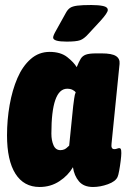

<svg xmlns="http://www.w3.org/2000/svg" viewBox="-20 -738 505 766"><path d="M138 8Q75 8 41.5 -45Q8 -98 8 -198Q8 -260 18.5 -319.5Q29 -379 49.5 -426.5Q70 -474 102.5 -502.5Q135 -531 178 -531Q222 -531 248.5 -510Q275 -489 286 -470Q295 -492 302 -503.5Q309 -515 322.5 -520Q336 -525 364 -525H386Q426 -525 442.5 -514.5Q459 -504 457 -483L425 -165Q422 -143 436 -143Q442 -143 447 -145Q452 -147 456 -147Q460 -147 462 -143.5Q464 -140 464 -127Q464 -117 461.5 -96.5Q459 -76 455.5 -57Q452 -38 449 -32Q441 -14 410.5 -3Q380 8 351 8Q314 8 295 -14.5Q276 -37 271 -71Q252 -38 217 -15Q182 8 138 8ZM221 -139Q229 -139 236.5 -142Q244 -145 256 -157L272 -315Q274 -329 276 -345Q278 -361 282 -370Q278 -375 269.5 -379.5Q261 -384 248 -384Q185 -384 185 -205Q185 -178 193.5 -158.5Q202 -139 221 -139ZM246 -572Q192 -572 192 -588Q192 -596 203 -615L243 -687Q250 -700 259.5 -706.5Q269 -713 288.5 -715.5Q308 -718 344 -718Q373 -718 391.5 -714Q410 -710 410 -698Q410 -687 381 -655L332 -602Q315 -583 299.5 -577.5Q284 -572 246 -572Z"/></svg>

Font: Asap Condensed Condensed Black
Style: Italic
Weight: 900
Width: 3
Italic angle: -6°
Designer: Pablo Cosgaya
Foundry: Omnibus-Type
Version: Version 3.001; ttfautohint (v1.8.4.7-5d5b)